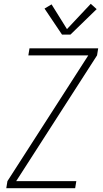

<svg xmlns="http://www.w3.org/2000/svg" viewBox="-20 -989 540 1009"><path d="M13 0 19 -37 444 -698H129L135 -735H496L490 -698L65 -37H381L375 0ZM306 -807 214 -944 251 -966 332 -836 457 -969 488 -941 350 -807Z"/></svg>

Font: Iosevka SS04 XLt Obl
Style: Regular
Weight: 200
Italic angle: -9°
Monospace: yes
Designer: Belleve Invis
Foundry: Belleve Invis
Version: Version 19.0.0; ttfautohint (v1.8.4)